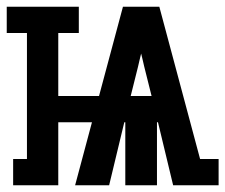

<svg xmlns="http://www.w3.org/2000/svg" viewBox="-44 -550 669 570"><path d="M-5 0V-78H36V-452H-24V-530H190V-452H129V-265H250L321 -530H429L550 -78H605V0H470L425 -187H422V0H328V-187H325L280 0H179L229 -187H129V0ZM344 -265H406L384 -353Q382 -363 379.5 -372.5Q377 -382 375 -391Q373 -382 370.5 -372.5Q368 -363 366 -353Z"/></svg>

Font: Iosevka Slab XBdEx
Style: Regular
Weight: 800
Width: 7
Monospace: yes
Designer: Belleve Invis
Foundry: Belleve Invis
Version: Version 11.1.0; ttfautohint (v1.8.3)